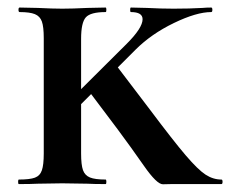

<svg xmlns="http://www.w3.org/2000/svg" viewBox="-20 -488 610 509"><path d="M30 -12Q59 -12 72.5 -17Q86 -22 91 -36.5Q96 -51 96 -81V-387Q96 -417 91 -431Q86 -445 72.5 -450.5Q59 -456 32 -456Q29 -456 29 -462Q29 -468 32 -468L80 -467Q120 -465 145 -465Q172 -465 212 -467L260 -468Q262 -468 262 -462Q262 -456 260 -456Q220 -456 207.5 -442Q195 -428 195 -385V-81Q195 -51 200 -37Q205 -23 218.5 -17.5Q232 -12 260 -12Q262 -12 262 -6Q262 0 260 0Q229 0 212 -1L145 -2L80 -1Q62 0 30 0Q28 0 28 -6Q28 -12 30 -12ZM292 -145 216 -246 288 -315 377 -198Q440 -114 472.5 -76Q505 -38 525 -25Q545 -12 567 -12Q570 -12 570 -6Q570 0 567 0H434Q428 0 412 0.5Q396 1 361.5 -48.5Q327 -98 292 -145ZM358 -437Q358 -456 327 -456Q325 -456 325 -462Q325 -468 327 -468L369 -467Q407 -465 440 -465Q483 -465 517 -467Q527 -468 540 -468Q543 -468 543 -462Q543 -456 540 -456Q501 -456 441 -427Q381 -398 339 -356L161 -178L127 -184L316 -372Q358 -414 358 -437Z"/></svg>

Font: Cormorant SC
Style: Bold
Weight: 700
Designer: Christian Thalmann (Catharsis Fonts)
Foundry: Catharsis Fonts
Version: Version 4.000